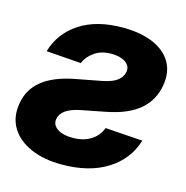

<svg xmlns="http://www.w3.org/2000/svg" viewBox="-89 -637 708 730"><g transform="rotate(15 264.5 -271.5)"><path d="M50.1 -391Q72.2 -466.1 138.6 -509.4Q205 -552.7 307.2 -552.7Q377.7 -552.7 426.7 -531.9Q475.7 -511 498.3 -472.6Q521 -434.1 512.1 -380.7Q502.1 -320.3 457.5 -281.9Q412.8 -243.5 329.8 -227.1L232.1 -208Q159 -193.3 152.1 -151.2Q148.2 -128.1 169.8 -113.2Q191.3 -98.2 229.9 -98.2Q271.3 -98.2 300.5 -115.9Q329.7 -133.5 342.4 -166.6L489.5 -156.6Q465.9 -78.8 395 -34.1Q324 10.5 216.1 10.5Q145.2 10.5 93.6 -12.3Q41.9 -35.1 17.2 -76Q-7.4 -117 1.6 -171.5Q11.1 -229.9 55.7 -265.5Q100.2 -301.2 182 -317L284.4 -336.5Q323.5 -344.4 341.9 -358.9Q360.4 -373.3 363.7 -393.9Q367.3 -417.5 346.4 -431.4Q325.5 -445.3 291.1 -445.3Q251 -445.3 224.2 -426.1Q197.4 -406.9 187 -380.9Z"/></g></svg>

Font: Inter Tight
Style: Italic
Weight: 400
Italic angle: -9.39999°
Designer: Rasmus Andersson
Foundry: rsms
Version: Version 3.002